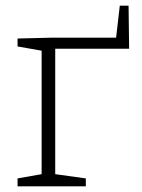

<svg xmlns="http://www.w3.org/2000/svg" viewBox="-20 -658 501 678"><path d="M436 -486H175V-43L283 -28V0H42V-28L127 -43V-479L42 -494V-522L164 -525H390L403 -638H434Z"/></svg>

Font: Bitter Light
Style: Regular
Weight: 300
Designer: Sol Matas, and Bitter project Authors
Foundry: Sol Matas
Version: Version 2.001